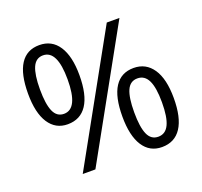

<svg xmlns="http://www.w3.org/2000/svg" viewBox="-126 -868 1076 1022"><g transform="rotate(-20 411.5 -357.0)"><path d="M118.2 -501Q118.2 -418 136.2 -376.5Q154.3 -335 194.8 -335Q274.9 -335 274.9 -501Q274.9 -666 194.8 -666Q154.3 -666 136.2 -625Q118.2 -584 118.2 -501ZM341.8 -501Q341.8 -389.6 304.4 -332.8Q267.1 -275.9 194.8 -275.9Q126.5 -275.9 88.6 -334Q50.8 -392.1 50.8 -501Q50.8 -611.8 87.2 -668Q123.5 -724.1 194.8 -724.1Q265.6 -724.1 303.7 -666Q341.8 -607.9 341.8 -501ZM547.9 -214.8Q547.9 -131.3 565.9 -90.1Q584 -48.8 625 -48.8Q666 -48.8 685.5 -89.6Q705.1 -130.4 705.1 -214.8Q705.1 -298.3 685.5 -338.6Q666 -378.9 625 -378.9Q584 -378.9 565.9 -338.6Q547.9 -298.3 547.9 -214.8ZM772 -214.8Q772 -104 734.6 -47.1Q697.3 9.8 625 9.8Q555.7 9.8 518.3 -48.3Q481 -106.4 481 -214.8Q481 -325.7 517.3 -381.8Q553.7 -438 625 -438Q694.3 -438 733.2 -380.6Q772 -323.2 772 -214.8ZM646 -713.9 250 0H178.2L574.2 -713.9Z"/></g></svg>

Font: f02537652
Style: Regular
Weight: 400
Foundry: Ascender Corporation
Version: Version 1.10